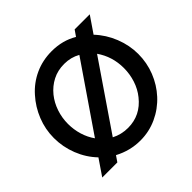

<svg xmlns="http://www.w3.org/2000/svg" viewBox="-173 -903 1097 1097"><g transform="rotate(-45 375.5 -355.0)"><path d="M533 -674Q465 -715 377 -715Q304 -715 241.5 -686.5Q179 -658 133 -606Q87 -555 61 -490Q35 -425 35 -355Q35 -283 61.5 -215.5Q88 -148 137 -97L71 0H193L217 -35Q292 5 375 5Q446 5 509 -24Q572 -53 619 -104Q665 -154 690.5 -218.5Q716 -283 716 -354Q716 -424 689 -492Q662 -560 613 -612L680 -710H558ZM209 -532Q240 -570 282 -591.5Q324 -613 376 -613Q430 -613 474 -588L200 -188Q175 -223 162 -266Q149 -309 149 -355Q149 -404 164.5 -450Q180 -496 209 -532ZM542 -178Q477 -96 376 -96Q322 -96 276 -120L550 -521Q601 -448 601 -355Q601 -306 586 -260Q571 -214 542 -178Z"/></g></svg>

Font: RT Raleway SemiBold
Style: Regular
Weight: 400
Designer: Matt McInerney, Pablo Impallari, Rodrigo Fuenzalida — Edited by Milan Moffatt in April 2016
Foundry: Matt McInerney, Pablo Impallari, Rodrigo Fuenzalida — Edited by Milan Moffatt in April 2016
Version: Version 3.001